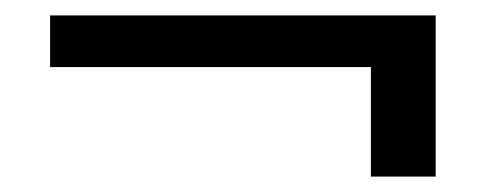

<svg xmlns="http://www.w3.org/2000/svg" viewBox="-20 -452 640 249"><path d="M461 -223V-365H45V-432H545V-223Z"/></svg>

Font: Rethink Sans
Style: Regular
Weight: 400
Designer: The Rethink Sans project authors (Hans Thiessen). DM Sans designed by Colophon Foundry.
Foundry: Rethink Communications LLC
Version: Version 1.001